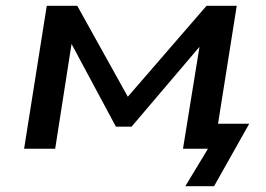

<svg xmlns="http://www.w3.org/2000/svg" viewBox="-20 -512 916 661"><path d="M618 129 696 0H614L627 -86H838L717 129ZM63 0 141 -492H246L420 -179L691 -492H795L717 0H610L671 -377H689L433 -76H379L217 -378H229L170 0Z"/></svg>

Font: Nunito Sans 10pt Expanded SemiBold
Style: Italic
Weight: 600
Width: 7
Italic angle: -9°
Designer: Vernon Adams
Foundry: Vernon Adams
Version: Version 3.101;gftools[0.9.27]